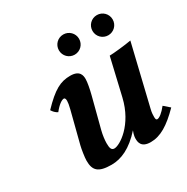

<svg xmlns="http://www.w3.org/2000/svg" viewBox="-148 -754 868 891"><g transform="rotate(-30 286.0 -308.0)"><path d="M433 -572C433 -542 457 -518 487 -518C517 -518 541 -542 541 -572C541 -602 517 -626 487 -626C457 -626 433 -602 433 -572ZM253 -572C253 -542 277 -518 307 -518C337 -518 361 -542 361 -572C361 -602 337 -626 307 -626C277 -626 253 -602 253 -572ZM280 -315C287.8 -345.1 294 -378 294 -395C294 -413 291 -444 239 -444C187 -444 148.5 -424.5 79 -352C86 -340.3 94.7 -331.3 107 -325C129 -353 149 -367 161 -367C165 -367 169 -362 169 -351C169 -342 166.9 -328 162 -309L119 -141C114.6 -123.8 108 -82 108 -64C108 -12 129 10 200 10C252 10 307 -14 365 -79C356 -57 356 -43 356 -39C356 -21 359 10 410 10C462 10 510 -19 572 -82L541 -109C520 -82 500 -67 489 -67C484 -67 481 -71 481 -83C481 -92 481 -106 486 -125L563 -446C531 -440 464 -433 445 -433L399 -236C368.5 -105.1 278 -49 249 -49C233 -49 229 -62 229 -88C229 -104 232.3 -131.2 238 -153Z"/></g></svg>

Font: Linux Libertine O
Style: Bold Italic
Weight: 700
Italic angle: -11.5°
Designer: Philipp H. Poll
Foundry: Philipp H. Poll
Version: Version 4.1.0